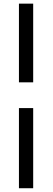

<svg xmlns="http://www.w3.org/2000/svg" viewBox="-20 -774 284 1034"><path d="M158.7 239.7H82V-191.9H158.7ZM158.7 -330.6H82V-754.4H158.7Z"/></svg>

Font: RGR Online_21
Style: Regular
Weight: 400
Italic angle: -12°
Designer: vernon adams
Foundry: vernon adams
Version: Version 1.000